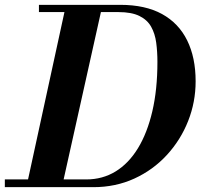

<svg xmlns="http://www.w3.org/2000/svg" viewBox="-61 -774 851 794"><path d="M-41 0V-32H296Q363 -32 417 -65Q471 -98 509.5 -161Q548 -224 569 -314Q590 -404 590 -518Q590 -560 585 -597.5Q580 -635 564 -663.5Q548 -692 515.5 -708Q483 -724 429 -724H100V-754H436Q540 -754 609 -716Q678 -678 713 -607Q748 -536 748 -438Q748 -352 717 -273.5Q686 -195 629 -133Q572 -71 494.5 -35.5Q417 0 325 0ZM48 0 212 -754H363L195 0Z"/></svg>

Font: Libre Bodoni
Style: Italic
Weight: 400
Italic angle: -13°
Designer: Pablo Impallari, Rodrigo Fuenzalida
Foundry: Impallari Type
Version: Version 2.005;gftools[0.9.23]